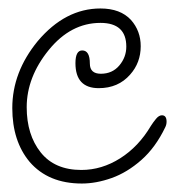

<svg xmlns="http://www.w3.org/2000/svg" viewBox="-20 -414 413 453"><path d="M173 19Q94 19 50 -32Q9 -81 9 -159Q9 -244 69 -317Q134 -394 217 -394Q264 -394 289 -367Q312 -341 312 -305Q312 -266 287 -238Q259 -206 213 -206Q158 -206 158 -265Q158 -295 174 -295Q192 -295 192 -264Q192 -240 218 -240Q245 -240 261.5 -259.5Q278 -279 278 -304Q278 -360 217 -360Q147 -360 95 -296Q43 -232 43 -161Q43 -96 76 -54.5Q109 -13 172 -13Q220 -13 263.5 -40.5Q307 -68 336 -117Q341 -125 348 -133.5Q355 -142 362 -142Q373 -142 373 -127Q373 -120 370 -114Q347 -66 313.5 -36.5Q280 -7 243.5 6Q207 19 173 19Z"/></svg>

Font: Send Flowers
Style: Regular
Weight: 400
Designer: Robert E. Leuschke
Foundry: Robert E. Leuschke
Version: Version 1.010; ttfautohint (v1.8.4.7-5d5b)